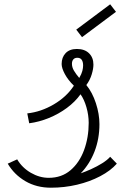

<svg xmlns="http://www.w3.org/2000/svg" viewBox="-20 -860 640 894"><path d="M217 14Q150 14 98 -16.5Q46 -47 16 -98L60 -118Q83 -79 123.5 -55.5Q164 -32 207 -32Q267 -32 308.5 -67.5Q350 -103 371.5 -161.5Q393 -220 393 -288Q393 -324 382.5 -360.5Q372 -397 355 -421Q330 -386 291.5 -357.5Q253 -329 207.5 -310.5Q162 -292 116 -286L107 -332Q171 -339 230.5 -374Q290 -409 324 -461Q297 -487 282 -515Q267 -543 267 -562Q267 -593 285.5 -612.5Q304 -632 338 -632Q374 -632 394.5 -612Q415 -592 415 -559Q415 -540 407 -513.5Q399 -487 382 -464Q410 -430 426.5 -379.5Q443 -329 443 -282Q443 -214 420.5 -155.5Q398 -97 356 -53Q379 -61 405.5 -73Q432 -85 456 -100Q480 -115 493 -130L524 -98Q495 -65 446.5 -39.5Q398 -14 339 0Q280 14 217 14ZM349 -497Q360 -516 363.5 -530Q367 -544 367 -555Q367 -572 360.5 -581.5Q354 -591 340 -591Q328 -591 321.5 -583.5Q315 -576 315 -563Q315 -547 324 -531.5Q333 -516 349 -497ZM362 -687 335 -722 493 -840 520 -805Z"/></svg>

Font: Victor Mono Thin
Style: Italic
Weight: 100
Italic angle: -12°
Monospace: yes
Designer: Rune Bjørnerås
Version: Version 1.561;gftools[0.9.30]